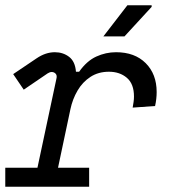

<svg xmlns="http://www.w3.org/2000/svg" viewBox="-20 -708 652 728"><path d="M0 0V-72H122L194 -410Q197 -422 191 -428.5Q185 -435 176 -435Q169 -435 161 -430L70 -368L30 -427L119 -487Q153 -510 188 -510Q219 -510 242 -492.5Q265 -475 268 -436H280Q309 -477 345 -493.5Q381 -510 420 -510Q491 -510 532.5 -468.5Q574 -427 574 -359Q574 -333 568 -306L483 -300Q485 -311 486.5 -321.5Q488 -332 488 -342Q488 -390 461 -413Q434 -436 393 -436Q353 -436 323 -416.5Q293 -397 274 -364.5Q255 -332 247 -294L200 -72H318V0ZM372 -570 463 -688H555V-682L452 -570Z"/></svg>

Font: Space Mono
Style: Italic
Weight: 400
Italic angle: -12°
Monospace: yes
Designer: Colophon Foundry + Benjamin Critton
Foundry: Colophon Foundry & Benjamin Critton
Version: Version 1.003; ttfautohint (v1.8.4.7-5d5b)